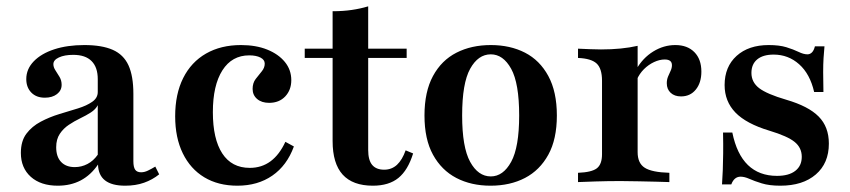

<svg xmlns="http://www.w3.org/2000/svg" viewBox="-20 -569 2657 600"><path d="M160.5 11.3Q107.3 11.3 76.2 -16.5Q45.2 -44.4 45.2 -91.1Q45.2 -128.2 62.5 -151.2Q79.8 -174.2 107.3 -188.7Q134.7 -203.2 165.3 -212.5Q196 -221.8 223.4 -230.2Q250.8 -238.7 268.1 -250.8Q285.5 -262.9 285.5 -281.5V-321.8Q285.5 -358.9 266.1 -378.2Q246.8 -397.6 208.9 -397.6Q181.5 -397.6 164.1 -389.5Q146.8 -381.5 146.8 -368.5Q146.8 -358.9 153.2 -349.2Q159.7 -339.5 166.1 -328.6Q172.6 -317.7 172.6 -304Q172.6 -286.3 158.1 -275Q143.5 -263.7 120.2 -263.7Q93.5 -263.7 77.8 -279.8Q62.1 -296 62.1 -321.8Q62.1 -353.2 85.5 -377.4Q108.9 -401.6 149.6 -414.9Q190.3 -428.2 243.5 -428.2Q298.4 -428.2 332.3 -413.3Q366.1 -398.4 381.5 -364.9Q396.8 -331.5 396.8 -275.8V-65.3Q396.8 -46.8 402.4 -38.7Q408.1 -30.6 421 -30.6Q431.5 -30.6 442.3 -35.9Q453.2 -41.1 465.3 -48.4L477.4 -24.2Q456.5 -7.3 430.2 2Q404 11.3 371 11.3Q287.9 11.3 286.3 -54.8Q263.7 -21.8 232.3 -5.2Q200.8 11.3 160.5 11.3ZM213.7 -46.8Q234.7 -46.8 253.2 -56.5Q271.8 -66.1 285.5 -85.5V-240.3Q279 -227.4 264.1 -217.7Q249.2 -208.1 230.6 -199.2Q212.1 -190.3 195.2 -179Q178.2 -167.7 166.9 -150.8Q155.6 -133.9 155.6 -108.9Q155.6 -79 171 -62.9Q186.3 -46.8 213.7 -46.8Z M721.8 11.3Q662.1 11.3 618.5 -14.9Q575 -41.1 551.2 -89.9Q527.4 -138.7 527.4 -205.6Q527.4 -275 552.4 -325Q577.4 -375 623.8 -401.6Q670.2 -428.2 733.1 -428.2Q779.8 -428.2 814.9 -414.1Q850 -400 870.2 -375.4Q890.3 -350.8 890.3 -318.5Q890.3 -287.9 871.4 -267.7Q852.4 -247.6 821 -247.6Q797.6 -247.6 783.5 -259.7Q769.4 -271.8 769.4 -291.1Q769.4 -309.7 779 -322.2Q788.7 -334.7 798 -346Q807.3 -357.3 807.3 -370.2Q807.3 -382.3 794 -389.1Q780.6 -396 758.9 -396Q704.8 -396 675 -349.2Q645.2 -302.4 645.2 -218.5Q645.2 -134.7 674.6 -89.5Q704 -44.4 760.5 -44.4Q797.6 -44.4 825.4 -64.9Q853.2 -85.5 871.8 -125.8L898.4 -111.3Q876.6 -51.6 831 -20.2Q785.5 11.3 721.8 11.3Z M1145.2 11.3Q1082.3 11.3 1050.8 -23.4Q1019.4 -58.1 1019.4 -128.2V-387.9H932.3V-416.9H1019.4V-533.9Q1051.6 -533.9 1079 -537.9Q1106.5 -541.9 1130.6 -549.2V-416.9H1250.8V-387.9H1130.6V-100Q1130.6 -68.5 1143.1 -53.6Q1155.6 -38.7 1180.6 -38.7Q1204 -38.7 1220.6 -54Q1237.1 -69.4 1247.6 -99.2L1271 -89.5Q1254.8 -37.1 1225 -12.9Q1195.2 11.3 1145.2 11.3Z M1512.9 11.3Q1452.4 11.3 1406 -12.9Q1359.7 -37.1 1333.1 -85.5Q1306.5 -133.9 1306.5 -208.1Q1306.5 -282.3 1333.1 -331.5Q1359.7 -380.6 1406.5 -404.4Q1453.2 -428.2 1513.7 -428.2Q1574.2 -428.2 1620.6 -404.4Q1666.9 -380.6 1693.5 -331.5Q1720.2 -282.3 1720.2 -208.1Q1720.2 -133.9 1693.5 -85.5Q1666.9 -37.1 1620.6 -12.9Q1574.2 11.3 1512.9 11.3ZM1513.7 -17.7Q1552.4 -17.7 1577.4 -63.3Q1602.4 -108.9 1602.4 -208.1Q1602.4 -308.9 1577.4 -354Q1552.4 -399.2 1513.7 -399.2Q1474.2 -399.2 1449.2 -354Q1424.2 -308.9 1424.2 -208.1Q1424.2 -108.9 1449.2 -63.3Q1474.2 -17.7 1513.7 -17.7Z M1786.3 0V-29Q1829 -30.6 1845.2 -43.1Q1861.3 -55.6 1861.3 -87.1V-316.9Q1861.3 -354.8 1844.4 -370.6Q1827.4 -386.3 1786.3 -387.9V-416.9Q1808.9 -416.1 1824.2 -415.3Q1839.5 -414.5 1858.1 -414.5Q1923.4 -414.5 1972.6 -425.8V-93.5Q1972.6 -58.9 1994.8 -44.8Q2016.9 -30.6 2071.8 -29V0Q2056.5 -0.8 2031 -1.2Q2005.6 -1.6 1976.6 -2.4Q1947.6 -3.2 1919.4 -3.2Q1879 -3.2 1841.9 -2Q1804.8 -0.8 1786.3 0ZM2108.1 -267.7Q2087.9 -267.7 2075.8 -279Q2063.7 -290.3 2063.7 -308.9Q2063.7 -320.2 2067.7 -329.8Q2071.8 -339.5 2075.8 -348Q2079.8 -356.5 2079.8 -365.3Q2079.8 -383.1 2057.3 -383.1Q2041.1 -383.1 2023.8 -375Q2006.5 -366.9 1992.3 -352.8Q1978.2 -338.7 1970.2 -320.2L1968.5 -352.4Q1988.7 -387.9 2021.4 -408.1Q2054 -428.2 2090.3 -428.2Q2128.2 -428.2 2150 -406Q2171.8 -383.9 2171.8 -345.2Q2171.8 -310.5 2154.4 -289.1Q2137.1 -267.7 2108.1 -267.7Z M2418.5 11.3Q2383.9 11.3 2360.5 4Q2337.1 -3.2 2321.8 -10.1Q2306.5 -16.9 2294.4 -16.9Q2274.2 -16.9 2265.3 7.3H2236.3Q2237.9 -14.5 2238.7 -37.5Q2239.5 -60.5 2239.9 -89.1Q2240.3 -117.7 2239.5 -154.8H2268.5Q2282.3 -87.1 2317.3 -53.2Q2352.4 -19.4 2408.1 -19.4Q2445.2 -19.4 2465.3 -35.1Q2485.5 -50.8 2485.5 -79Q2485.5 -107.3 2463.3 -125.4Q2441.1 -143.5 2384.7 -160.5Q2312.1 -182.3 2278.2 -217.3Q2244.4 -252.4 2244.4 -303.2Q2244.4 -360.5 2281.9 -394.4Q2319.4 -428.2 2382.3 -428.2Q2415.3 -428.2 2437.5 -421.4Q2459.7 -414.5 2475.4 -406.9Q2491.1 -399.2 2503.2 -399.2Q2511.3 -399.2 2517.3 -405.2Q2523.4 -411.3 2526.6 -424.2H2556.5Q2554.8 -406.5 2553.6 -387.5Q2552.4 -368.5 2552.4 -343.5Q2552.4 -318.5 2553.2 -281.5H2524.2Q2511.3 -337.9 2477.4 -368.1Q2443.5 -398.4 2397.6 -398.4Q2364.5 -398.4 2346.4 -383.5Q2328.2 -368.5 2328.2 -341.1Q2328.2 -312.1 2352.4 -293.5Q2376.6 -275 2437.1 -257.3Q2506.5 -237.1 2538.3 -204.8Q2570.2 -172.6 2570.2 -120.2Q2570.2 -58.9 2529.4 -23.8Q2488.7 11.3 2418.5 11.3Z"/></svg>

Font: Playfair
Style: Bold
Weight: 700
Designer: Claus Eggers Sørensen
Foundry: Claus Eggers Sørensen
Version: Version 2.001;gftools[0.9.30]